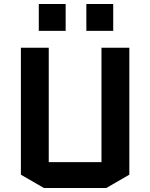

<svg xmlns="http://www.w3.org/2000/svg" viewBox="-20 -940 755 965"><path d="M490 -700H630V-62L514 5H201L85 -62V-700H225V-125H490ZM175 -785V-920H310V-785ZM414 -785V-920H549V-785Z"/></svg>

Font: Quantico
Style: Bold
Weight: 700
Designer: Matt Desmond
Foundry: MADtype
Version: Version 2.002